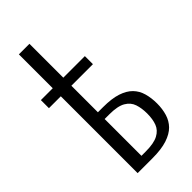

<svg xmlns="http://www.w3.org/2000/svg" viewBox="-253 -868 926 926"><g transform="rotate(-45 210.0 -405.0)"><path d="M89 0V-810H161V-343Q162 -343 170 -343Q178 -343 186.5 -343Q195 -343 196 -343Q255 -343 293 -330.5Q331 -318 353 -295.5Q375 -273 384 -241Q393 -209 393 -171Q393 -134 383.5 -102.5Q374 -71 352 -48.5Q330 -26 290.5 -13Q251 0 190 0ZM161 -46H190Q246 -46 275 -61.5Q304 -77 314.5 -104.5Q325 -132 325 -171Q325 -207 315.5 -235.5Q306 -264 277.5 -280.5Q249 -297 193 -297Q192 -297 181 -297Q170 -297 161 -297ZM8 -524V-579H308V-524Z"/></g></svg>

Font: Oswald Light
Style: Regular
Weight: 300
Designer: Vernon Adams
Foundry: Vernon Adams
Version: Version 4.103;gftools[0.9.33.dev8+g029e19f]